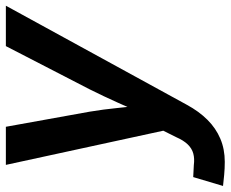

<svg xmlns="http://www.w3.org/2000/svg" viewBox="-99 -484 775 645"><g transform="rotate(-90 288.5 -161.5)"><path d="M-13.7 200.2 16.1 100.1 56.2 102.1Q78.1 105 95.2 100.3Q112.3 95.7 126 81.5Q139.6 67.4 150.4 42.5L171.9 -0.5L57.1 -529.3H185.1L235.8 -248Q243.7 -200.7 248.3 -153.6Q252.9 -106.4 258.3 -58.6H224.1Q245.1 -106.4 266.4 -153.8Q287.6 -201.2 311 -248L456.1 -529.3H591.8L259.3 78.1Q236.8 119.6 208.5 147.9Q180.2 176.3 145 191.2Q109.9 206.1 67.4 206.1Q44.9 206.1 23.7 204.1Q2.4 202.1 -13.7 200.2Z"/></g></svg>

Font: Inter 24pt SemiBold
Style: Italic
Weight: 600
Italic angle: -9.3988°
Designer: Rasmus Andersson
Foundry: rsms
Version: Version 4.001;git-66647c0bb